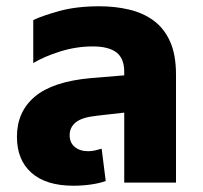

<svg xmlns="http://www.w3.org/2000/svg" viewBox="-20 -582 646 612"><path d="M376 0V-353Q376 -396 351 -415Q326 -434 276 -434Q223 -434 172 -418Q121 -402 86 -381V-518Q115 -532 169.5 -547Q224 -562 297 -562Q347 -562 391.5 -551.5Q436 -541 469.5 -516.5Q503 -492 522 -450Q541 -408 541 -344V0ZM214 10Q127 10 80.5 -31Q34 -72 34 -146Q34 -226 91 -274Q148 -322 269 -333L402 -344V-226L288 -213Q241 -208 221.5 -192Q202 -176 202 -151Q202 -127 218.5 -113.5Q235 -100 261 -100Q272 -100 283 -102.5Q294 -105 304 -108L317 -5Q298 2 270.5 6Q243 10 214 10Z"/></svg>

Font: Noto Sans Thai ExtraBold
Style: Regular
Weight: 800
Version: Version 2.001